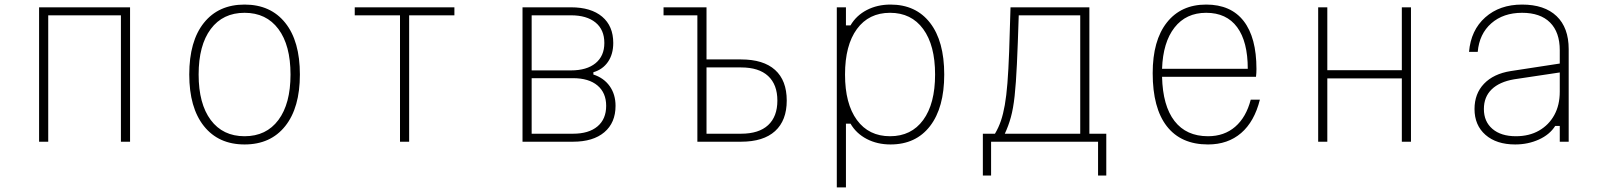

<svg xmlns="http://www.w3.org/2000/svg" viewBox="-20 -620 7040 840"><path d="M151 0V-588H549V0H509V-553H191V0Z M1050 12Q936 12 872 -68.5Q808 -149 808 -294Q808 -440 872 -520Q936 -600 1050 -600Q1164 -600 1228 -520Q1292 -440 1292 -294Q1292 -149 1228 -68.5Q1164 12 1050 12ZM1050 -24Q1145 -24 1198 -95Q1251 -166 1251 -294Q1251 -422 1198 -493Q1145 -564 1050 -564Q955 -564 902 -493Q849 -422 849 -294Q849 -166 902 -95Q955 -24 1050 -24Z M1730 0V-553H1532V-588H1968V-553H1770V0Z M2266 0V-588H2478Q2566 -588 2614.5 -547Q2663 -506 2663 -432Q2663 -383 2640 -349.5Q2617 -316 2576 -304V-294Q2622 -279 2647.5 -243Q2673 -207 2673 -157Q2673 -83 2624 -41.5Q2575 0 2487 0ZM2306 -312H2478Q2547 -312 2585.5 -343.5Q2624 -375 2624 -432Q2624 -490 2585.5 -521.5Q2547 -553 2478 -553H2306ZM2306 -35H2487Q2556 -35 2594 -67Q2632 -99 2632 -157Q2632 -214 2594 -246Q2556 -278 2487 -278H2306Z M3031 0V-553H2883V-588H3071V-360H3222Q3320 -360 3371 -314Q3422 -268 3422 -180Q3422 -93 3371 -46.5Q3320 0 3222 0ZM3071 -35H3222Q3300 -35 3340.5 -72.5Q3381 -110 3381 -180Q3381 -250 3340.5 -287.5Q3300 -325 3222 -325H3071Z M3641 200V-588H3681V-509H3701Q3726 -552 3772 -576Q3818 -600 3876 -600Q3987 -600 4049 -520Q4111 -440 4111 -294Q4111 -149 4049 -68.5Q3987 12 3876 12Q3818 12 3772 -12Q3726 -36 3701 -79H3681V200ZM3874 -24Q3967 -24 4019 -95Q4071 -166 4071 -294Q4071 -422 4019 -493Q3967 -564 3874 -564Q3781 -564 3729 -493Q3677 -422 3677 -294Q3677 -166 3729 -95Q3781 -24 3874 -24Z M4280 148V-35H4333Q4349 -62 4359 -91.5Q4369 -121 4376 -160.5Q4383 -200 4387.5 -256.5Q4392 -313 4395 -394Q4398 -475 4401 -588H4746V-35H4820V148H4784V0H4316V148ZM4376 -35H4706V-553H4437Q4433 -425 4429 -340Q4425 -255 4419 -200Q4413 -145 4402.5 -107Q4392 -69 4376 -35Z M5492 -184Q5468 -88 5410 -38Q5352 12 5265 12Q5147 12 5085 -67.5Q5023 -147 5023 -300Q5023 -443 5085 -521.5Q5147 -600 5257 -600Q5365 -600 5421 -528Q5477 -456 5477 -318Q5477 -310 5476.5 -301Q5476 -292 5475 -284H5064Q5067 -157 5118.5 -90.5Q5170 -24 5265 -24Q5336 -24 5384 -65.5Q5432 -107 5452 -184ZM5257 -564Q5169 -564 5118.5 -499.5Q5068 -435 5064 -319H5439Q5439 -438 5392.5 -501Q5346 -564 5257 -564Z M5747 0V-588H5787V-313H6113V-588H6153V0H6113V-277H5787V0Z M6784 -69Q6760 -31 6712.5 -9.5Q6665 12 6609 12Q6527 12 6479 -30Q6431 -72 6431 -143Q6431 -210 6472.5 -253.5Q6514 -297 6589 -309L6804 -342V-400Q6804 -479 6761.5 -521.5Q6719 -564 6639 -564Q6557 -564 6504.5 -518Q6452 -472 6445 -393H6407Q6415 -488 6478 -544Q6541 -600 6639 -600Q6737 -600 6790 -549.5Q6843 -499 6843 -405V0H6804V-69ZM6472 -143Q6472 -88 6509.5 -56Q6547 -24 6612 -24Q6670 -24 6713 -48.5Q6756 -73 6780 -116.5Q6804 -160 6804 -219V-303L6604 -273Q6540 -262 6506 -229Q6472 -196 6472 -143Z"/></svg>

Font: Martian Mono Thin
Style: Regular
Weight: 100
Monospace: yes
Designer: Roman Shamin
Foundry: Evil Martians
Version: Version 1.000; ttfautohint (v1.8.4.7-5d5b)